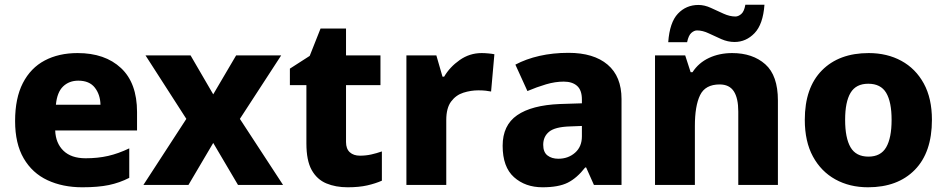

<svg xmlns="http://www.w3.org/2000/svg" viewBox="-20 -784 4015 814"><path d="M309 -559Q425 -559 493 -495.5Q561 -432 561 -309V-231H214Q216 -177 249 -145Q282 -113 343 -113Q395 -113 438.5 -123Q482 -133 528 -155V-30Q487 -9 441.5 0.5Q396 10 329 10Q246 10 181.5 -20Q117 -50 80.5 -112.5Q44 -175 44 -271Q44 -368 77 -432Q110 -496 169.5 -527.5Q229 -559 309 -559ZM312 -442Q273 -442 247.5 -417.5Q222 -393 217 -340H406Q405 -383 382 -412.5Q359 -442 312 -442Z M770 -280 597 -549H788L884 -384L981 -549H1172L997 -280L1180 0H989L884 -178L779 0H588Z M1506 -124Q1531 -124 1553.5 -129Q1576 -134 1599 -142V-18Q1572 -6 1537 2Q1502 10 1454 10Q1403 10 1363.5 -6.5Q1324 -23 1301.5 -63Q1279 -103 1279 -176V-423H1209V-493L1293 -547L1339 -663H1447V-549H1593V-423H1447V-182Q1447 -153 1463 -138.5Q1479 -124 1506 -124Z M2022 -559Q2035 -559 2051 -557.5Q2067 -556 2076 -554L2062 -396Q2053 -398 2039 -399.5Q2025 -401 2008 -401Q1976 -401 1944.5 -391Q1913 -381 1892.5 -353.5Q1872 -326 1872 -275V0H1703V-549H1830L1856 -459H1863Q1887 -500 1929 -529.5Q1971 -559 2022 -559Z M2390 -560Q2497 -560 2556 -510Q2615 -460 2615 -364V0H2498L2465 -74H2461Q2426 -29 2387 -9.5Q2348 10 2280 10Q2207 10 2159 -33Q2111 -76 2111 -166Q2111 -253 2172.5 -295.5Q2234 -338 2353 -343L2447 -346V-362Q2447 -402 2426.5 -420Q2406 -438 2370 -438Q2334 -438 2295 -426.5Q2256 -415 2216 -398L2165 -510Q2210 -534 2267 -547Q2324 -560 2390 -560ZM2396 -248Q2333 -246 2308 -225.5Q2283 -205 2283 -170Q2283 -139 2301 -125Q2319 -111 2347 -111Q2389 -111 2418 -136.5Q2447 -162 2447 -206V-250Z M3084 -559Q3171 -559 3224.5 -511.5Q3278 -464 3278 -358V0H3110V-311Q3110 -368 3091 -397Q3072 -426 3031 -426Q2970 -426 2948 -380.5Q2926 -335 2926 -250V0H2757V-549H2885L2908 -478H2916Q2942 -518 2986 -538.5Q3030 -559 3084 -559ZM2813 -605Q2819 -689 2854 -726Q2889 -763 2941 -763Q2967 -763 2994 -750.5Q3021 -738 3047.5 -726Q3074 -714 3098 -714Q3110 -714 3122.5 -724.5Q3135 -735 3140 -764H3221Q3215 -681 3179 -643.5Q3143 -606 3094 -606Q3066 -606 3038.5 -618Q3011 -630 2985 -642.5Q2959 -655 2935 -655Q2923 -655 2911 -644.5Q2899 -634 2893 -605Z M3931 -276Q3931 -138 3858.5 -64Q3786 10 3660 10Q3582 10 3521.5 -23.5Q3461 -57 3426.5 -120.5Q3392 -184 3392 -276Q3392 -412 3464.5 -485.5Q3537 -559 3663 -559Q3741 -559 3801.5 -526Q3862 -493 3896.5 -430Q3931 -367 3931 -276ZM3563 -276Q3563 -199 3586 -159.5Q3609 -120 3662 -120Q3714 -120 3737 -159.5Q3760 -199 3760 -276Q3760 -352 3737 -390.5Q3714 -429 3661 -429Q3609 -429 3586 -390.5Q3563 -352 3563 -276Z"/></svg>

Font: Noto Sans Myanmar ExtraBold
Style: Regular
Weight: 800
Designer: Monotype Design Team
Foundry: Monotype Imaging Inc.
Version: Version 2.107; ttfautohint (v1.8.4.7-5d5b)